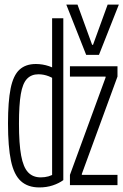

<svg xmlns="http://www.w3.org/2000/svg" viewBox="-20 -810 540 840"><path d="M152 10Q102 10 71.5 -17.5Q41 -45 28 -106.5Q15 -168 15 -270Q15 -366 26.5 -423Q38 -480 65 -505Q92 -530 137 -530Q166 -530 194.5 -520.5Q223 -511 245 -491L234 -451Q215 -468 193 -476.5Q171 -485 148 -485Q117 -485 98 -465Q79 -445 71 -398Q63 -351 63 -269Q63 -181 72.5 -129.5Q82 -78 103 -56Q124 -34 158 -34Q195 -34 221 -52L208 -34V-484V-730H257V-22Q238 -8 211 1Q184 10 152 10ZM286 0V-45L442 -471V-475H286V-520H494V-475L338 -49V-45H494V0ZM357 -570 270 -790H319L383 -614H387L451 -790H500L413 -570Z"/></svg>

Font: M PLUS 1 Code Light
Style: Regular
Weight: 300
Designer: Coji Morishita
Foundry: UNDERFOREST DESIGN
Version: Version 1.002